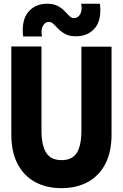

<svg xmlns="http://www.w3.org/2000/svg" viewBox="-20 -970 640 1000"><path d="M300 10Q222 10 163.2 -21.8Q104.5 -53.5 71.8 -115.8Q39 -178 39 -269V-728H196V-291.5Q196 -249.5 202.8 -220Q209.5 -190.5 222.5 -171.8Q235.5 -153 255.2 -144.5Q275 -136 301 -136Q326.5 -136 346 -144.5Q365.5 -153 378.2 -171.5Q391 -190 397.5 -219.8Q404 -249.5 404 -291.5V-727H561V-269Q561 -179.5 528.8 -117Q496.5 -54.5 437.8 -22.2Q379 10 300 10ZM376 -781Q342.5 -781 321 -792.2Q299.5 -803.5 285 -818.5Q270.5 -833.5 259 -844.8Q247.5 -856 234 -856Q215.5 -856 203.8 -835.8Q192 -815.5 199 -780H100.5Q91 -864 127 -907.2Q163 -950.5 225.5 -950.5Q259 -950.5 280.2 -939.2Q301.5 -928 315.8 -913Q330 -898 341.2 -886.8Q352.5 -875.5 366 -875.5Q385 -875.5 397.2 -895.2Q409.5 -915 403 -950.5H500.5Q510.5 -867 474.5 -824Q438.5 -781 376 -781Z"/></svg>

Font: Spline Sans Mono
Style: Bold
Weight: 700
Designer: Eben Sorkin, Mirko Velimirovic
Foundry: Sorkin Type
Version: Version 1.004